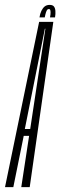

<svg xmlns="http://www.w3.org/2000/svg" viewBox="-60 -765 246 785"><path d="M-39.5 0H-5.5L37 -209.5H59L27 0H61.5L158 -675.5H100ZM41.5 -237.5 123.5 -647.5H125.5L63.5 -237.5ZM143 -745Q131 -745 123 -738.8Q115 -732.5 109.2 -720.5Q103.5 -708.5 101.5 -694H123Q125.5 -707 128 -714.5Q130.5 -722 133 -725Q135.5 -728 140 -728Q143.5 -728 145 -725.2Q146.5 -722.5 146.8 -715Q147 -707.5 144.5 -694H165Q167.5 -708.5 166.5 -720.5Q165.5 -732.5 160.2 -738.8Q155 -745 143 -745Z"/></svg>

Font: Anybody UltraCondensed ExtraLight
Style: Italic
Weight: 250
Width: 1
Italic angle: -10°
Version: Version 1.113;gftools[0.9.25]